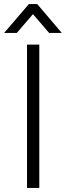

<svg xmlns="http://www.w3.org/2000/svg" viewBox="-42 -918 322 938"><path d="M99 -898H140L260 -757H198L119 -849L40 -757H-22ZM90 -700H150V0H90Z"/></svg>

Font: Haskoy Light
Style: Regular
Weight: 300
Designer: Ertekin Erdin
Foundry: Ertekin Erdin
Version: Version 2.000; ttfautohint (v1.8.4.7-5d5b)